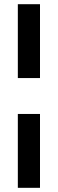

<svg xmlns="http://www.w3.org/2000/svg" viewBox="-20 -772 275 914"><path d="M170.4 -400.4H64.9V-752H170.4ZM170.4 122.1H64.9V-229.5H170.4Z"/></svg>

Font: Kumbh Sans SemiBold
Style: Regular
Weight: 600
Version: Version 1.005